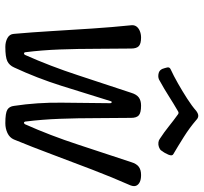

<svg xmlns="http://www.w3.org/2000/svg" viewBox="-42 -720 764 720"><g transform="rotate(90 340.0 -360.0)"><path d="M156 2Q137 2 122.5 -6Q108 -14 107 -30Q101 -98 96.5 -173Q92 -248 87 -323.5Q82 -399 75 -467Q73 -480 78.5 -488.5Q84 -497 95.5 -502Q107 -507 121 -507Q144 -507 153 -498.5Q162 -490 162 -470Q163 -408 163 -339.5Q163 -271 165.5 -203Q168 -135 176 -72Q177 -68 180.5 -68Q184 -68 186 -72Q228 -166 262.5 -271.5Q297 -377 328 -470Q334 -490 345.5 -498.5Q357 -507 376 -507Q403 -507 412.5 -498.5Q422 -490 422 -470Q423 -408 423 -339.5Q423 -271 425.5 -203Q428 -135 436 -72Q437 -68 440.5 -68Q444 -68 446 -72Q488 -166 522.5 -271.5Q557 -377 588 -470Q594 -490 605.5 -498.5Q617 -507 636 -507H637Q653 -507 663 -502Q673 -497 676.5 -488.5Q680 -480 675 -467Q645 -399 616 -323.5Q587 -248 559 -173Q531 -98 503 -30Q496 -14 479 -6Q462 2 442 2Q404 2 391.5 -5.5Q379 -13 377 -31Q364 -117 365 -209Q366 -301 367 -392Q366 -397 363 -397Q360 -397 359 -392Q331 -301 302 -209Q273 -117 233 -31Q225 -13 209.5 -5.5Q194 2 156 2ZM558 -628Q566 -624 560 -609.5Q554 -595 545 -584V-583Q540 -577 531.5 -574Q523 -571 514.5 -572Q506 -573 501 -577Q475 -594 454 -611Q433 -628 408 -646Q403 -649 398 -646Q367 -628 340.5 -611Q314 -594 283 -577Q273 -570 259 -572Q245 -574 240 -584L239 -585Q235 -596 233 -605Q231 -614 240 -618Q264 -629 293 -645.5Q322 -662 350 -680Q378 -698 396 -714Q407 -722 415 -721.5Q423 -721 430 -714Q459 -689 494 -667Q529 -645 558 -628Z"/></g></svg>

Font: Winky Sans Light
Style: Italic
Weight: 300
Italic angle: -8.97852°
Designer: Simon Atzbach
Foundry: typofactur
Version: Version 1.205